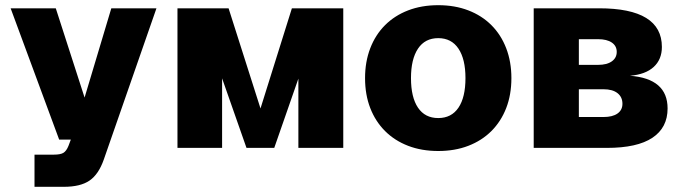

<svg xmlns="http://www.w3.org/2000/svg" viewBox="-20 -570 2644 740"><path d="M113 150V26H188Q213 26 224.5 19Q236 12 244 -8L253 -32H208L21 -538H195L306 -194L409 -538H583L380 45Q360 102 325 126Q290 150 226 150Z M664 0V-538H861L984 -152L1105 -538H1303V0H1130V-267L1037 0H930L836 -268V0Z M1669 12Q1605 12 1553 -8Q1501 -28 1464 -65Q1427 -102 1407 -153.5Q1387 -205 1387 -269Q1387 -332 1407 -384Q1427 -436 1464 -473Q1501 -510 1553 -530Q1605 -550 1669 -550Q1733 -550 1785 -530Q1837 -510 1874 -473Q1911 -436 1931 -384Q1951 -332 1951 -269Q1951 -205 1931 -153.5Q1911 -102 1874 -65Q1837 -28 1785 -8Q1733 12 1669 12ZM1669 -115Q1720 -115 1747 -155Q1774 -195 1774 -269Q1774 -342 1747 -382.5Q1720 -423 1669 -423Q1618 -423 1591 -382.5Q1564 -342 1564 -269Q1564 -195 1591 -155Q1618 -115 1669 -115Z M2037 0V-538H2289Q2531 -538 2531 -389Q2531 -341 2499.5 -312Q2468 -283 2408 -278Q2553 -267 2553 -152Q2553 -78 2494.5 -39Q2436 0 2319 0ZM2211 -320H2285Q2319 -320 2338 -333.5Q2357 -347 2357 -370Q2357 -393 2338 -406Q2319 -419 2285 -419H2211ZM2211 -119H2306Q2341 -119 2360 -132.5Q2379 -146 2379 -170Q2379 -196 2360 -211Q2341 -226 2306 -226H2211Z"/></svg>

Font: Geist ExtBd
Style: Regular
Weight: 400
Designer: Basement.studio, Andrés Briganti, Mateo Zaragoza
Foundry: Basement.studio, Vercel, Andrés Briganti, Guido Ferreyra, Mateo Zaragoza
Version: Version 1.401